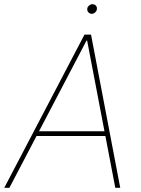

<svg xmlns="http://www.w3.org/2000/svg" viewBox="-33 -892 669 912"><path d="M11.7 0H-12.7L368.2 -727.5H399.4L538.1 0H514.6L380.9 -699.2H377.9ZM139.6 -268.6H477.5L472.7 -246.1H134.8ZM403.3 -826.2Q392.6 -826.7 386.2 -834.2Q379.9 -841.8 381.8 -852.5Q382.8 -859.4 390.1 -865.7Q397.5 -872.1 405.3 -872.1Q416.5 -872.1 422.9 -864.7Q429.2 -857.4 426.8 -846.7Q425.8 -838.9 418.7 -832.8Q411.6 -826.7 403.3 -826.2Z"/></svg>

Font: Inter Tight Thin
Style: Italic
Weight: 250
Italic angle: -9.39999°
Designer: Rasmus Andersson
Foundry: rsms
Version: Version 3.004